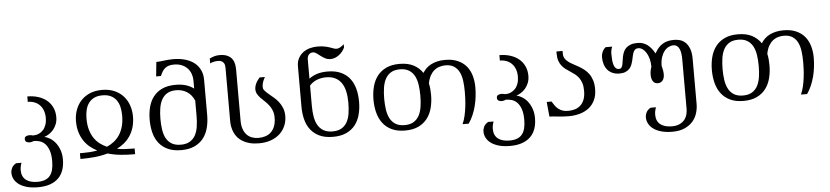

<svg xmlns="http://www.w3.org/2000/svg" viewBox="-85 -1035 6703 1550"><g transform="rotate(-5 3266.5 -259.5)"><path d="M280.8 -343.3Q280.8 -377 271 -403.3Q261.2 -429.7 243.7 -448Q226.1 -466.3 201.4 -475.8Q176.8 -485.4 147 -485.4V-529.3Q194.8 -529.3 234.9 -516.6Q274.9 -503.9 304 -480Q333 -456.1 349.4 -421.4Q365.7 -386.7 365.7 -342.8Q365.7 -310.5 355.2 -284.9Q344.7 -259.3 328.6 -240.5Q312.5 -221.7 292.7 -209.5Q272.9 -197.3 254.9 -191.4Q278.3 -187.5 302.2 -172.6Q326.2 -157.7 345.5 -133.1Q364.7 -108.4 377 -74.5Q389.2 -40.5 389.2 2Q389.2 48.3 376.5 86.4Q363.8 124.5 336.9 151.6Q310.1 178.7 268.6 193.6Q227.1 208.5 169.4 208.5Q119.1 208.5 81.1 198Q43 187.5 17.3 169.2Q-8.3 150.9 -21.5 126.5Q-34.7 102.1 -34.7 74.2Q-34.7 53.7 -24.9 33.9Q-15.1 14.2 9.8 0H53.7Q47.4 17.1 44.7 31.7Q42 46.4 42 59.6Q42 86.9 51 106.7Q60.1 126.5 76.7 139.2Q93.3 151.9 116.7 158.2Q140.1 164.6 169.4 164.6Q239.3 164.6 270.5 126.7Q301.8 88.9 301.8 9.3Q301.8 -45.9 289.3 -80.3Q276.9 -114.7 257.6 -133.8Q238.3 -152.8 214.4 -159.7Q190.4 -166.5 168 -166.5Q159.2 -162.6 150.9 -160.4Q142.6 -158.2 134.8 -158.2Q119.1 -158.2 107.9 -164.8Q96.7 -171.4 96.7 -188.5Q96.7 -196.3 100.1 -201.7Q103.5 -207 109.1 -210.2Q114.7 -213.4 122.1 -214.8Q129.4 -216.3 137.2 -216.3Q145 -216.3 152.3 -214.6Q159.7 -212.9 166.5 -211.4Q191.4 -211.4 212.2 -220.5Q232.9 -229.5 248.3 -246.6Q263.7 -263.7 272.2 -288.1Q280.8 -312.5 280.8 -343.3Z M548.3 -35.6Q575.2 -35.6 606.7 -37.4Q638.2 -39.1 671.9 -45.4Q640.1 -61.5 612.5 -84.2Q585 -106.9 564.7 -137.7Q544.4 -168.5 532.7 -207.5Q521 -246.6 521 -295.9Q521 -341.3 535.4 -383.5Q549.8 -425.8 578.6 -458.3Q607.4 -490.7 650.6 -510Q693.8 -529.3 752 -529.3Q810.1 -529.3 853.3 -510Q896.5 -490.7 925.3 -458.3Q954.1 -425.8 968.5 -383.5Q982.9 -341.3 982.9 -295.9Q982.9 -246.6 971.2 -207.5Q959.5 -168.5 939.2 -137.7Q918.9 -106.9 891.4 -84.2Q863.8 -61.5 831.5 -45.4Q865.2 -39.1 897 -37.4Q928.7 -35.6 955.6 -35.6H973.6V10.7H955.6Q912.6 10.7 859.4 5.9Q806.2 1 752 -14.2Q697.8 1 644.5 5.9Q591.3 10.7 548.3 10.7H530.3V-35.6ZM752 -485.4Q712.4 -485.4 685.1 -472.2Q657.7 -459 640.4 -435.5Q623 -412.1 615.2 -379.9Q607.4 -347.7 607.4 -309.6Q607.4 -257.8 618.9 -218.5Q630.4 -179.2 649.9 -150.4Q669.4 -121.6 695.8 -101.6Q722.2 -81.5 752 -68.8Q781.7 -81.5 808.1 -101.6Q834.5 -121.6 854 -150.4Q873.5 -179.2 885 -218.5Q896.5 -257.8 896.5 -309.6Q896.5 -347.7 888.7 -379.9Q880.9 -412.1 863.5 -435.5Q846.2 -459 818.8 -472.2Q791.5 -485.4 752 -485.4Z M1114.7 -254.4Q1114.7 -310.5 1127.2 -358.6Q1139.6 -406.7 1167.5 -442.4Q1195.3 -478 1239.7 -498.3Q1284.2 -518.6 1348.1 -518.6Q1395.5 -518.6 1431.6 -507.1Q1467.8 -495.6 1494.6 -475.1V-540.5Q1494.6 -567.4 1485.8 -592.8Q1477.1 -618.2 1459.2 -638.2Q1441.4 -658.2 1413.8 -670.4Q1386.2 -682.6 1348.6 -682.6Q1324.2 -682.6 1306.6 -677.2Q1289.1 -671.9 1276.4 -661.4Q1263.7 -650.9 1254.2 -635.5Q1244.6 -620.1 1236.3 -599.6H1197.3L1209 -715.8Q1223.1 -715.8 1238.3 -717.5Q1253.4 -719.2 1270 -721.2Q1286.6 -723.1 1304.9 -724.9Q1323.2 -726.6 1344.2 -726.6Q1400.4 -726.6 1444.6 -713.4Q1488.8 -700.2 1518.8 -675.8Q1548.8 -651.4 1564.7 -616.9Q1580.6 -582.5 1580.6 -540V-254.4Q1580.6 -198.2 1568.1 -149.9Q1555.7 -101.6 1527.8 -65.9Q1500 -30.3 1455.8 -9.8Q1411.6 10.7 1348.1 10.7Q1284.2 10.7 1239.7 -9.8Q1195.3 -30.3 1167.5 -65.9Q1139.6 -101.6 1127.2 -149.9Q1114.7 -198.2 1114.7 -254.4ZM1201.7 -254.4Q1201.7 -207.5 1207.8 -167Q1213.9 -126.5 1230.2 -96.9Q1246.6 -67.4 1275.1 -50.3Q1303.7 -33.2 1348.1 -33.2Q1392.6 -33.2 1421.1 -50.3Q1449.7 -67.4 1466.1 -96.9Q1482.4 -126.5 1488.5 -167Q1494.6 -207.5 1494.6 -254.4V-377.9Q1472.7 -427.7 1434.3 -451.2Q1396 -474.6 1348.1 -474.6Q1304.2 -474.6 1275.9 -457.8Q1247.6 -440.9 1231.2 -411.4Q1214.8 -381.8 1208.3 -341.6Q1201.7 -301.3 1201.7 -254.4Z M1761.2 -621.6Q1761.2 -629.9 1759.5 -640.1Q1757.8 -650.4 1752 -659.4Q1746.1 -668.5 1735.1 -674.6Q1724.1 -680.7 1705.6 -680.7Q1670.9 -680.7 1641.1 -666.5V-705.6Q1657.7 -714.4 1677.7 -720.5Q1697.8 -726.6 1721.2 -726.6Q1760.7 -726.6 1785.2 -715.1Q1809.6 -703.6 1822.8 -685.5Q1835.9 -667.5 1840.6 -644.8Q1845.2 -622.1 1845.2 -599.6V-183.6Q1845.2 -143.6 1855.7 -115Q1866.2 -86.4 1884 -68.4Q1901.9 -50.3 1926 -41.7Q1950.2 -33.2 1978 -33.2Q2008.3 -33.2 2034.4 -41.7Q2060.5 -50.3 2079.8 -68.6Q2099.1 -86.9 2110.1 -116Q2121.1 -145 2121.1 -186Q2121.1 -219.2 2111.1 -243.9Q2101.1 -268.6 2085.9 -287.8Q2070.8 -307.1 2053.5 -323Q2036.1 -338.9 2021 -354.5Q2005.9 -370.1 1995.8 -387.7Q1985.8 -405.3 1985.8 -428.2Q1985.8 -446.8 1995.4 -469Q2004.9 -491.2 2028.3 -518.6H2071.3Q2062.5 -502.4 2057.6 -490.5Q2052.7 -478.5 2050.3 -469.2Q2047.9 -460 2047.4 -452.4Q2046.9 -444.8 2046.9 -438Q2046.9 -422.9 2058.8 -409.2Q2070.8 -395.5 2088.6 -380.4Q2106.4 -365.2 2127.4 -347.9Q2148.4 -330.6 2166.3 -308.1Q2184.1 -285.6 2196 -256.8Q2208 -228 2208 -190.4Q2208 -147.9 2192.1 -111.1Q2176.3 -74.2 2146.7 -47.1Q2117.2 -20 2074.5 -4.6Q2031.7 10.7 1978 10.7Q1935.5 10.7 1903.1 2.2Q1870.6 -6.3 1846.4 -20.8Q1822.3 -35.2 1805.9 -54.4Q1789.6 -73.7 1779.8 -95.7Q1770 -117.7 1765.6 -140.9Q1761.2 -164.1 1761.2 -186Z M2344.7 -580.1Q2344.7 -620.1 2360.4 -647.9Q2376 -675.8 2400.4 -693.4Q2424.8 -710.9 2454.8 -718.8Q2484.9 -726.6 2513.7 -726.6Q2548.8 -726.6 2572.8 -721.7Q2596.7 -716.8 2614 -710.9Q2631.3 -705.1 2643.8 -700.2Q2656.2 -695.3 2668.5 -695.3Q2680.7 -695.3 2694.3 -702.1Q2708 -709 2728.5 -726.6V-700.2Q2721.7 -684.6 2710.2 -669.7Q2698.7 -654.8 2683.6 -643.1Q2668.5 -631.3 2650.6 -624Q2632.8 -616.7 2613.3 -616.7Q2588.4 -616.7 2569.1 -627Q2549.8 -637.2 2533.7 -649.7Q2517.6 -662.1 2503.2 -672.4Q2488.8 -682.6 2472.7 -682.6Q2454.6 -682.6 2441.7 -668.5Q2428.7 -654.3 2428.7 -629.4V-473.6Q2456.1 -495.1 2492.7 -506.8Q2529.3 -518.6 2578.1 -518.6Q2641.6 -518.6 2686 -498.3Q2730.5 -478 2758.3 -442.4Q2786.1 -406.7 2798.8 -358.6Q2811.5 -310.5 2811.5 -254.4Q2811.5 -198.2 2798.8 -149.9Q2786.1 -101.6 2758.3 -65.9Q2730.5 -30.3 2686 -9.8Q2641.6 10.7 2578.1 10.7Q2514.2 10.7 2469.7 -9.8Q2425.3 -30.3 2397.5 -65.9Q2369.6 -101.6 2357.2 -149.9Q2344.7 -198.2 2344.7 -254.4ZM2724.6 -254.4Q2724.6 -303.7 2715.8 -344.2Q2707 -384.8 2687.5 -413.3Q2668 -441.9 2637.2 -457.5Q2606.4 -473.1 2562.5 -473.1Q2522.9 -473.1 2488.3 -459.5Q2453.6 -445.8 2428.7 -418V-254.4Q2428.7 -207.5 2435.3 -167Q2441.9 -126.5 2458.7 -96.9Q2475.6 -67.4 2504.6 -50.3Q2533.7 -33.2 2578.1 -33.2Q2622.6 -33.2 2651.1 -50.3Q2679.7 -67.4 2696 -96.9Q2712.4 -126.5 2718.5 -167Q2724.6 -207.5 2724.6 -254.4Z M3395.5 -259.3Q3395.5 -203.1 3383.1 -154.1Q3370.6 -105 3342.8 -68.4Q3314.9 -31.7 3270.5 -10.5Q3226.1 10.7 3162.1 10.7Q3098.6 10.7 3054.2 -10.5Q3009.8 -31.7 2981.9 -68.4Q2954.1 -105 2941.4 -154.1Q2928.7 -203.1 2928.7 -259.3Q2928.7 -315.4 2941.4 -364.5Q2954.1 -413.6 2981.9 -450.2Q3009.8 -486.8 3054.2 -508.1Q3098.6 -529.3 3162.1 -529.3Q3230.5 -529.3 3276.1 -505.4Q3321.8 -481.4 3349.6 -439.9Q3362.3 -460.4 3379.6 -477.1Q3397 -493.7 3419.7 -505.1Q3442.4 -516.6 3470.2 -522.9Q3498 -529.3 3532.2 -529.3Q3591.3 -529.3 3634 -510.7Q3676.8 -492.2 3703.9 -459.7Q3731 -427.2 3743.9 -383.1Q3756.8 -338.9 3756.8 -288.1Q3756.8 -252 3752.4 -213.6Q3748 -175.3 3738.5 -137.9Q3729 -100.6 3713.9 -65.2Q3698.7 -29.8 3677.7 0H3627.9Q3642.1 -30.8 3650.1 -67.1Q3658.2 -103.5 3662.4 -139.4Q3666.5 -175.3 3667.7 -207Q3668.9 -238.8 3668.9 -259.3Q3668.9 -306.2 3663.6 -347.4Q3658.2 -388.7 3643.1 -419.2Q3627.9 -449.7 3600.8 -467.5Q3573.7 -485.4 3530.8 -485.4Q3505.9 -485.4 3482.4 -478Q3459 -470.7 3439.7 -454.6Q3420.4 -438.5 3406.5 -412.8Q3392.6 -387.2 3386.2 -351.1Q3391.1 -329.1 3393.3 -306.4Q3395.5 -283.7 3395.5 -259.3ZM3308.6 -259.3Q3308.6 -306.2 3302.5 -347.4Q3296.4 -388.7 3280.3 -419.2Q3264.2 -449.7 3235.6 -467.5Q3207 -485.4 3162.1 -485.4Q3117.2 -485.4 3088.6 -467.5Q3060.1 -449.7 3043.9 -419.2Q3027.8 -388.7 3021.7 -347.4Q3015.6 -306.2 3015.6 -259.3Q3015.6 -212.4 3021.7 -171.1Q3027.8 -129.9 3043.9 -99.4Q3060.1 -68.8 3088.6 -51Q3117.2 -33.2 3162.1 -33.2Q3207 -33.2 3235.6 -51Q3264.2 -68.8 3280.3 -99.4Q3296.4 -129.9 3302.5 -171.1Q3308.6 -212.4 3308.6 -259.3Z M4106.4 -343.3Q4106.4 -377 4096.7 -403.3Q4086.9 -429.7 4069.3 -448Q4051.8 -466.3 4027.1 -475.8Q4002.4 -485.4 3972.7 -485.4V-529.3Q4020.5 -529.3 4060.5 -516.6Q4100.6 -503.9 4129.6 -480Q4158.7 -456.1 4175 -421.4Q4191.4 -386.7 4191.4 -342.8Q4191.4 -310.5 4180.9 -284.9Q4170.4 -259.3 4154.3 -240.5Q4138.2 -221.7 4118.4 -209.5Q4098.6 -197.3 4080.6 -191.4Q4104 -187.5 4127.9 -172.6Q4151.9 -157.7 4171.1 -133.1Q4190.4 -108.4 4202.6 -74.5Q4214.8 -40.5 4214.8 2Q4214.8 48.3 4202.1 86.4Q4189.5 124.5 4162.6 151.6Q4135.7 178.7 4094.2 193.6Q4052.7 208.5 3995.1 208.5Q3944.8 208.5 3906.7 198Q3868.7 187.5 3843 169.2Q3817.4 150.9 3804.2 126.5Q3791 102.1 3791 74.2Q3791 53.7 3800.8 33.9Q3810.5 14.2 3835.4 0H3879.4Q3873 17.1 3870.4 31.7Q3867.7 46.4 3867.7 59.6Q3867.7 86.9 3876.7 106.7Q3885.7 126.5 3902.3 139.2Q3918.9 151.9 3942.4 158.2Q3965.8 164.6 3995.1 164.6Q4064.9 164.6 4096.2 126.7Q4127.4 88.9 4127.4 9.3Q4127.4 -45.9 4115 -80.3Q4102.5 -114.7 4083.3 -133.8Q4064 -152.8 4040 -159.7Q4016.1 -166.5 3993.7 -166.5Q3984.9 -162.6 3976.6 -160.4Q3968.3 -158.2 3960.4 -158.2Q3944.8 -158.2 3933.6 -164.8Q3922.4 -171.4 3922.4 -188.5Q3922.4 -196.3 3925.8 -201.7Q3929.2 -207 3934.8 -210.2Q3940.4 -213.4 3947.8 -214.8Q3955.1 -216.3 3962.9 -216.3Q3970.7 -216.3 3978 -214.6Q3985.4 -212.9 3992.2 -211.4Q4017.1 -211.4 4037.8 -220.5Q4058.6 -229.5 4074 -246.6Q4089.4 -263.7 4097.9 -288.1Q4106.4 -312.5 4106.4 -343.3Z M4486.8 -32.7Q4513.2 -32.7 4538.8 -39.6Q4564.5 -46.4 4584.5 -63.5Q4604.5 -80.6 4616.7 -109.6Q4628.9 -138.7 4628.9 -183.1Q4628.9 -219.7 4620.6 -245.4Q4612.3 -271 4598.6 -289.6Q4585 -308.1 4567.4 -321.5Q4549.8 -335 4531.5 -346.9Q4513.2 -358.9 4495.6 -371.6Q4478 -384.3 4464.4 -401.6Q4450.7 -418.9 4442.4 -442.4Q4434.1 -465.8 4434.1 -500V-518.6H4483.9V-496.1Q4483.9 -473.6 4493.9 -457.8Q4503.9 -441.9 4520.5 -429.2Q4537.1 -416.5 4558.1 -405.5Q4579.1 -394.5 4601.3 -381.8Q4623.5 -369.1 4644.5 -353.3Q4665.5 -337.4 4682.1 -314.9Q4698.7 -292.5 4708.7 -262Q4718.8 -231.4 4718.8 -189.5Q4718.8 -139.2 4701.4 -101.6Q4684.1 -64 4653.1 -39.1Q4622.1 -14.2 4579.6 -1.7Q4537.1 10.7 4486.8 10.7Q4461.4 10.7 4439.7 9Q4418 7.3 4399.2 5.4Q4380.4 3.4 4363.8 1.7Q4347.2 0 4332 0L4320.3 -119.6H4359.4Q4369.1 -103.5 4379.9 -87.9Q4390.6 -72.3 4405 -60.1Q4419.4 -47.9 4439.2 -40.3Q4459 -32.7 4486.8 -32.7Z M4925.3 -334Q4938 -334 4944.6 -342.3Q4951.2 -350.6 4954.6 -364.5Q4958 -378.4 4960 -396Q4961.9 -413.6 4965.8 -431.9Q4969.7 -450.2 4977.1 -467.8Q4984.4 -485.4 4998.5 -499.3Q5012.7 -513.2 5035.2 -521.7Q5057.6 -530.3 5091.8 -530.3Q5115.2 -530.3 5134.8 -523.9Q5154.3 -517.6 5171.1 -505.1Q5188 -492.7 5202.6 -474.6Q5217.3 -456.5 5230 -433.1Q5244.1 -459 5260.3 -477.3Q5276.4 -495.6 5295.7 -507.1Q5314.9 -518.6 5337.6 -523.9Q5360.4 -529.3 5388.2 -529.3Q5407.7 -529.3 5431.4 -523.7Q5455.1 -518.1 5475.8 -500.5Q5496.6 -482.9 5510.5 -449.7Q5524.4 -416.5 5524.4 -361.8V2.4Q5524.4 39.1 5513.2 75.9Q5502 112.8 5476.8 142.1Q5451.7 171.4 5410.9 189.9Q5370.1 208.5 5311 208.5Q5260.7 208.5 5222.7 198Q5184.6 187.5 5158.9 169.2Q5133.3 150.9 5120.1 126.5Q5106.9 102.1 5106.9 74.2Q5106.9 53.7 5116.7 33.9Q5126.5 14.2 5151.4 0H5195.3Q5189 17.1 5186.3 31.7Q5183.6 46.4 5183.6 59.6Q5183.6 86.9 5192.6 106.7Q5201.7 126.5 5218.3 139.2Q5234.9 151.9 5258.3 158.2Q5281.7 164.6 5311 164.6Q5347.7 164.6 5372.6 152.8Q5397.5 141.1 5412.6 122.6Q5427.7 104 5434.1 80.8Q5440.4 57.6 5440.4 34.7V-367.2Q5440.4 -389.6 5437.7 -411.1Q5435.1 -432.6 5428.2 -449.2Q5421.4 -465.8 5409.2 -475.8Q5397 -485.8 5377.9 -485.8Q5358.4 -485.8 5339.1 -476.1Q5319.8 -466.3 5304.4 -446.5Q5289.1 -426.8 5279.5 -397.5Q5270 -368.2 5270 -329.1Q5274.9 -311.5 5278.1 -293.7Q5281.2 -275.9 5281.2 -259.8Q5281.2 -227.1 5266.4 -209.5Q5251.5 -191.9 5227.5 -191.9Q5203.1 -191.9 5189.2 -210.9Q5175.3 -230 5175.3 -265.6Q5175.3 -280.8 5178.2 -297.1Q5181.2 -313.5 5187 -329.1Q5187 -364.7 5179 -394Q5170.9 -423.3 5157.7 -444.1Q5144.5 -464.8 5127.9 -476.1Q5111.3 -487.3 5093.8 -487.3Q5077.6 -487.3 5068.4 -479Q5059.1 -470.7 5053.7 -457.5Q5048.3 -444.3 5044.9 -427.2Q5041.5 -410.2 5037.1 -392.1Q5032.7 -374 5025.9 -356.9Q5019 -339.8 5006.6 -326.7Q4994.1 -313.5 4974.6 -305.2Q4955.1 -296.9 4925.3 -296.9Q4894.5 -296.9 4870.4 -307.4Q4846.2 -317.9 4829.8 -336.9Q4813.5 -356 4804.9 -382.3Q4796.4 -408.7 4796.4 -440.4Q4796.4 -462.9 4805.4 -483.2Q4814.5 -503.4 4832.5 -518.6H4885.7Q4878.9 -501.5 4876.5 -488.3Q4874 -475.1 4874 -459.5Q4874 -432.1 4876.2 -409.2Q4878.4 -386.2 4884 -369.4Q4889.6 -352.5 4899.7 -343.3Q4909.7 -334 4925.3 -334Z M6137.7 -259.3Q6137.7 -203.1 6125.2 -154.1Q6112.8 -105 6085 -68.4Q6057.1 -31.7 6012.7 -10.5Q5968.3 10.7 5904.3 10.7Q5840.8 10.7 5796.4 -10.5Q5752 -31.7 5724.1 -68.4Q5696.3 -105 5683.6 -154.1Q5670.9 -203.1 5670.9 -259.3Q5670.9 -315.4 5683.6 -364.5Q5696.3 -413.6 5724.1 -450.2Q5752 -486.8 5796.4 -508.1Q5840.8 -529.3 5904.3 -529.3Q5972.7 -529.3 6018.3 -505.4Q6064 -481.4 6091.8 -439.9Q6104.5 -460.4 6121.8 -477.1Q6139.2 -493.7 6161.9 -505.1Q6184.6 -516.6 6212.4 -522.9Q6240.2 -529.3 6274.4 -529.3Q6333.5 -529.3 6376.2 -510.7Q6418.9 -492.2 6446 -459.7Q6473.1 -427.2 6486.1 -383.1Q6499 -338.9 6499 -288.1Q6499 -252 6494.6 -213.6Q6490.2 -175.3 6480.7 -137.9Q6471.2 -100.6 6456.1 -65.2Q6440.9 -29.8 6419.9 0H6370.1Q6384.3 -30.8 6392.3 -67.1Q6400.4 -103.5 6404.5 -139.4Q6408.7 -175.3 6409.9 -207Q6411.1 -238.8 6411.1 -259.3Q6411.1 -306.2 6405.8 -347.4Q6400.4 -388.7 6385.3 -419.2Q6370.1 -449.7 6343 -467.5Q6315.9 -485.4 6272.9 -485.4Q6248 -485.4 6224.6 -478Q6201.2 -470.7 6181.9 -454.6Q6162.6 -438.5 6148.7 -412.8Q6134.8 -387.2 6128.4 -351.1Q6133.3 -329.1 6135.5 -306.4Q6137.7 -283.7 6137.7 -259.3ZM6050.8 -259.3Q6050.8 -306.2 6044.7 -347.4Q6038.6 -388.7 6022.5 -419.2Q6006.3 -449.7 5977.8 -467.5Q5949.2 -485.4 5904.3 -485.4Q5859.4 -485.4 5830.8 -467.5Q5802.2 -449.7 5786.1 -419.2Q5770 -388.7 5763.9 -347.4Q5757.8 -306.2 5757.8 -259.3Q5757.8 -212.4 5763.9 -171.1Q5770 -129.9 5786.1 -99.4Q5802.2 -68.8 5830.8 -51Q5859.4 -33.2 5904.3 -33.2Q5949.2 -33.2 5977.8 -51Q6006.3 -68.8 6022.5 -99.4Q6038.6 -129.9 6044.7 -171.1Q6050.8 -212.4 6050.8 -259.3Z"/></g></svg>

Font: Arian Grqi
Style: Regular
Weight: 400
Designer: Ruben Hakobyan (Tarumian)
Foundry: Ruben Hakobyan (Tarumian)
Version: Version 1.003